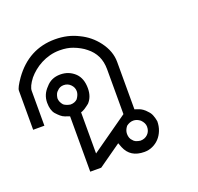

<svg xmlns="http://www.w3.org/2000/svg" viewBox="-98 -630 760 737"><g transform="rotate(-20 282.0 -262.0)"><path d="M195.8 -58.1 346.2 -164.1V-347.2Q346.2 -377.9 335 -401.4Q323.7 -424.8 301.8 -441.9Q292 -450.2 279.5 -457Q267.1 -463.9 252.9 -469.2Q230 -478 199.2 -478Q178.2 -478 158.9 -472.9Q139.6 -467.8 122.8 -459Q106 -450.2 92 -438.7Q78.1 -427.2 67.9 -415Q45.9 -386.2 45.9 -368.2V-226.1H0V-386.2Q0 -397.9 23.9 -432.1Q89.8 -523.9 196.8 -523.9Q222.7 -523.9 246.3 -518.6Q270 -513.2 292 -502Q334 -481.9 361.8 -444.8Q392.1 -404.3 392.1 -360.8V-167L409.2 -161.1Q416 -158.7 423.8 -153.3Q431.6 -147.9 439.9 -138.2Q447.8 -130.4 452.1 -119.4Q456.5 -108.4 459 -94.2Q459 -73.7 452.1 -56.4Q445.3 -39.1 433.6 -26.6Q421.9 -14.2 406.2 -7.1Q390.6 0 373 0Q343.8 0 324.7 -12Q305.7 -23.9 295.9 -47.9L289.1 -65.9L195.8 0H150.9V-226.1L131.8 -232.9Q123.5 -235.8 115.7 -242.4Q107.9 -249 99.1 -258.8Q85.9 -274.9 85.9 -305.2Q85.9 -338.9 110.8 -363.8Q132.8 -390.1 169.9 -390.1Q205.1 -390.1 230 -366.2Q252 -344.2 252 -304.2Q252 -269.5 231.9 -248Q219.7 -238.3 210.9 -232.9Q202.1 -227.5 195.8 -226.1ZM373 -45.9Q391.1 -45.9 403.1 -57.6Q415 -69.3 415 -87.9Q415 -103 400.9 -117.2Q387.2 -127.9 373 -127.9Q357.9 -127.9 344.2 -117.2Q333 -103 333 -87.9Q333 -69.3 344.2 -59.1Q351.1 -48.8 373 -45.9ZM168 -347.2Q151.9 -347.2 141.1 -335Q131.8 -328.1 128.9 -308.1Q128.9 -292.5 141.1 -278.8Q150.9 -271 168 -268.1Q186 -268.1 196.8 -278.8Q208 -294.4 208 -308.1Q208 -323.7 196.5 -335.4Q185.1 -347.2 168 -347.2Z"/></g></svg>

Font: Defago Noto Sans
Style: Regular
Weight: 400
Designer: John M. Durdin
Foundry: Lao IT Dev Co., Ltd.
Version: Version 1.000 2007 initial release